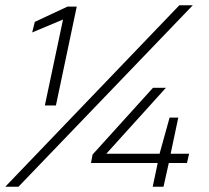

<svg xmlns="http://www.w3.org/2000/svg" viewBox="-33 -708 794 728"><path d="M137 -308 206 -634 89 -585 99 -625 223 -683H258L179 -308ZM-13 0 647 -688H698L37 0ZM546 0 565 -90H312L318 -122L547 -375H596L370 -125H572L610 -262H643L614 -125H684L676 -90H607L587 0Z"/></svg>

Font: Saira Expanded ExtraLight
Style: Italic
Weight: 250
Width: 7
Italic angle: -12°
Designer: Hector Gatti with collaboration of the Omnibus-Type team
Foundry: Omnibus-Type
Version: Version 1.101